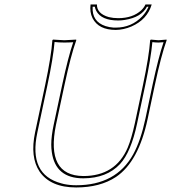

<svg xmlns="http://www.w3.org/2000/svg" viewBox="-20 -824 761 854"><path d="M615.7 -444.8Q643.1 -574.2 647.9 -645L650.9 -647.9Q652.8 -647.9 685.1 -645Q685.1 -645 720.7 -647.9L721.2 -645Q696.8 -577.6 668.5 -444.8L636.7 -294.9Q596.2 -104.5 496.1 -37.1Q425.3 9.8 318.8 9.8Q205.1 9.8 156.2 -60.5Q112.8 -125 136.2 -235.8L180.7 -444.8Q208 -574.2 212.9 -645L215.8 -647.9Q217.8 -647.9 266.1 -645L318.8 -647.9L319.3 -645Q294.9 -577.6 266.6 -444.8L229 -269Q183.1 -42.5 350.6 -41Q493.7 -41 547.9 -167Q564.9 -207.5 580.1 -276.9ZM654.8 -804.2Q634.8 -736.8 564.5 -706.1Q529.8 -691.4 495.1 -690.9Q418.5 -690.9 391.6 -743.2Q378.4 -770 382.8 -804.2H411.1Q410.6 -763.2 463.9 -748Q483.4 -743.2 505.9 -743.2Q570.3 -743.2 608.4 -778.3Q621.1 -790.5 627 -804.2ZM625.5 -442.9 589.8 -274.9Q563 -147.9 513.7 -94.2Q454.6 -31.2 350.6 -30.8Q226.6 -30.8 210.4 -147.5Q208 -164.1 208 -180.7Q208 -219.2 219.2 -271L256.8 -447.3Q283.2 -570.8 305.7 -636.2Q287.1 -634.8 266.1 -634.8Q240.7 -634.8 222.7 -637.2Q216.8 -566.4 190.4 -442.9L146 -233.9Q106 -46.9 253.4 -8.3Q259.3 -6.8 264.6 -5.4Q291 0 318.8 0Q496.1 0 572.3 -137.2Q606 -198.7 627 -296.9L658.7 -447.3Q685.1 -570.3 707.5 -636.2Q696.3 -635.3 685.1 -634.8Q669.4 -634.8 657.7 -636.7Q651.4 -565.9 625.5 -442.9ZM640.6 -793.9H633.3Q608.9 -747.1 535.2 -735.4Q520 -732.9 505.9 -732.9Q431.2 -732.9 408.2 -775.4Q403.3 -784.7 401.9 -793.9H392.1Q388.2 -728 449.2 -708Q465.8 -702.6 484.9 -701.2Q489.7 -700.7 495.1 -701.2Q564.9 -701.2 612.8 -751.5Q630.9 -771 640.6 -793.9Z"/></svg>

Font: Linux Biolinum Outline O
Style: Italic
Weight: 400
Italic angle: -12°
Designer: Philipp H. Poll
Foundry: Philipp H. Poll
Version: Version 0.6.2